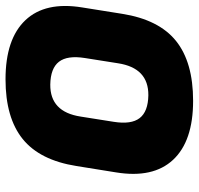

<svg xmlns="http://www.w3.org/2000/svg" viewBox="-32 -675 719 695"><g transform="rotate(-90 327.5 -327.5)"><path d="M310 12Q164 12 96.5 -60.5Q29 -133 51 -267L74 -410Q95 -543 172 -605Q249 -667 388 -667Q534 -667 602 -595Q670 -523 648 -389L625 -245Q604 -112 527 -50Q450 12 310 12ZM330 -150Q429 -149 446 -260L465 -380Q475 -443 451.5 -473.5Q428 -504 369 -505Q270 -506 253 -395L234 -275Q224 -212 247.5 -181.5Q271 -151 330 -150Z"/></g></svg>

Font: Sofia Sans ExtraBlack
Style: Italic
Weight: 1000
Italic angle: -9°
Designer: Botio Nikoltchev, Ani Petrova
Foundry: lettersoup
Version: Version 4.100; ttfautohint (v1.8.4.7-5d5b)